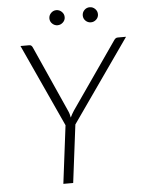

<svg xmlns="http://www.w3.org/2000/svg" viewBox="-58 -917 716 963"><g transform="rotate(-5 299.5 -435.5)"><path d="M307.5 -291.5 271 0H221.5L258 -292L67.5 -707.5H111.5Q118.5 -707.5 122.2 -704Q126 -700.5 128.5 -695L278 -361Q282 -352.5 284 -344.2Q286 -336 287.5 -328Q291.5 -336.5 296 -344.5Q300.5 -352.5 306 -361L538 -695Q541.5 -700.5 546 -704Q550.5 -707.5 557.5 -707.5H599ZM301 -832.5Q301 -817 289.2 -806Q277.5 -795 262 -795Q247 -795 235.5 -806Q224 -817 224 -832.5Q224 -848.5 235.5 -859.8Q247 -871 262 -871Q277.5 -871 289.2 -859.8Q301 -848.5 301 -832.5ZM468.5 -832.5Q468.5 -817 457 -806Q445.5 -795 430 -795Q414.5 -795 403.2 -806Q392 -817 392 -832.5Q392 -848.5 403.2 -859.8Q414.5 -871 430 -871Q445.5 -871 457 -859.8Q468.5 -848.5 468.5 -832.5Z"/></g></svg>

Font: Lato Light
Style: Italic
Weight: 300
Italic angle: -7°
Designer: Lukasz Dziedzic
Foundry: Lukasz Dziedzic
Version: Version 1.104; Western+Polish opensource